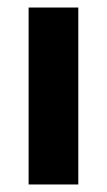

<svg xmlns="http://www.w3.org/2000/svg" viewBox="-20 -490 284 510"><path d="M56 0H188V-470H56Z"/></svg>

Font: Tanklager Original
Style: Regular
Weight: 400
Designer: Ariel Martín Pérez
Foundry: Tunera Type Foundry
Version: Version 1.000;Glyphs 3.3 (3310)